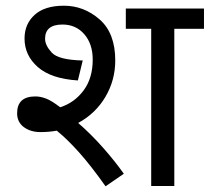

<svg xmlns="http://www.w3.org/2000/svg" viewBox="-20 -652 735 673"><path d="M591 -551H695V-622H421V-551H510V0H591ZM350 1 414 -43Q383 -87 341 -134.5Q299 -182 254 -221Q315 -254 349.5 -312.5Q384 -371 384 -440Q384 -536 329 -584Q274 -632 204 -632Q137 -632 101.5 -600Q66 -568 66 -517Q66 -458 112.5 -417Q159 -376 253 -370L270 -440Q185 -442 161.5 -467.5Q138 -493 138 -516Q138 -566 199 -566Q246 -566 275.5 -532Q305 -498 305 -443Q305 -378 273 -335Q241 -292 191 -276Q161 -299 141.5 -306.5Q122 -314 104 -314Q40 -314 40 -255Q40 -224 63.5 -206.5Q87 -189 122 -189Q152 -189 179 -194Q216 -164 257.5 -117.5Q299 -71 350 1Z"/></svg>

Font: Noto Sans Devanagari
Style: Regular
Weight: 400
Designer: Jelle Bosma - Monotype Design Team
Foundry: Monotype Imaging Inc.
Version: Version 1.901